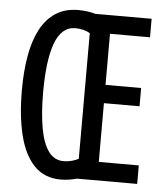

<svg xmlns="http://www.w3.org/2000/svg" viewBox="-53 -770 705 827"><g transform="rotate(5 300.0 -357.0)"><path d="M240 10Q169 10 125 -36Q81 -82 60.5 -165Q40 -248 40 -359Q40 -442 52 -509Q64 -576 89.5 -624Q115 -672 155.5 -698Q196 -724 252 -724Q272 -724 291 -721.5Q310 -719 327 -714H570V-634H397V-413H551V-334H397V-80H570V0H311Q295 4 277 7Q259 10 240 10ZM245 -70Q264 -70 280.5 -74.5Q297 -79 310 -86V-629Q297 -637 280.5 -641Q264 -645 246 -645Q216 -645 194 -625.5Q172 -606 158.5 -568.5Q145 -531 138.5 -478Q132 -425 132 -358Q132 -269 143.5 -204Q155 -139 180 -104.5Q205 -70 245 -70Z"/></g></svg>

Font: Noto Sans Mono
Style: Regular
Weight: 400
Designer: Monotype Design Team
Foundry: Monotype Imaging Inc.
Version: Version 2.014